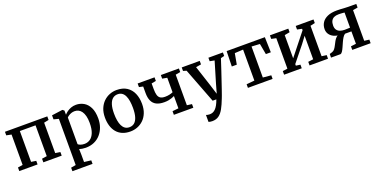

<svg xmlns="http://www.w3.org/2000/svg" viewBox="-15 -1422 5031 2531"><g transform="rotate(-20 2501.0 -157.0)"><path d="M37 0V-50.5L106 -61V-487.5L36.5 -501.5V-551.5H630.5V-501.5L563 -487.5V-61L632 -50.5V0H374.5V-50.5L444.5 -61V-493.5H224.5V-61L293.5 -50.5V0Z M694.5 241V191.5L763 179.5V-468.5L694 -486.5V-543L844 -563.5H847.5L869.5 -545.5V-487.5Q884.5 -505.5 908.8 -523.5Q933 -541.5 965.5 -553.8Q998 -566 1037 -566Q1094.5 -566 1143.8 -538Q1193 -510 1223 -450.2Q1253 -390.5 1253 -295.5Q1253 -232.5 1233.5 -177Q1214 -121.5 1177 -79Q1140 -36.5 1087 -12.8Q1034 11 967 11Q943.5 11 918.2 7Q893 3 877.5 -2.5L880 80V179.5L977 191.5V241ZM969.5 -42.5Q1013.5 -42.5 1049 -66.8Q1084.5 -91 1105.5 -143.5Q1126.5 -196 1126.5 -280Q1126.5 -336.5 1116 -377Q1105.5 -417.5 1087 -443.2Q1068.5 -469 1044.2 -481Q1020 -493 992 -493Q966 -493 944.2 -485.2Q922.5 -477.5 905.8 -466.2Q889 -455 880 -444.5V-71.5Q887.5 -61 912.2 -51.8Q937 -42.5 969.5 -42.5Z M1339 -275.5Q1339 -347 1361.2 -401Q1383.5 -455 1421.2 -491.8Q1459 -528.5 1506.8 -547.2Q1554.5 -566 1606 -566Q1692 -566 1748.5 -529Q1805 -492 1833 -427.5Q1861 -363 1861 -279.5Q1861 -207.5 1839 -153Q1817 -98.5 1779 -62Q1741 -25.5 1693.2 -7.2Q1645.5 11 1594 11Q1529.5 11 1481.8 -10Q1434 -31 1402.2 -69.5Q1370.5 -108 1354.8 -160.5Q1339 -213 1339 -275.5ZM1601.5 -46.5Q1643 -46.5 1671.8 -71Q1700.5 -95.5 1715.5 -145.2Q1730.5 -195 1730.5 -270Q1730.5 -322.5 1723.5 -366.2Q1716.5 -410 1701.2 -442Q1686 -474 1661.2 -491.2Q1636.5 -508.5 1601 -508.5Q1559 -508.5 1529.8 -484Q1500.5 -459.5 1485 -410Q1469.5 -360.5 1469.5 -285Q1469.5 -232 1477 -188.2Q1484.5 -144.5 1500 -112.8Q1515.5 -81 1540.5 -63.8Q1565.5 -46.5 1601.5 -46.5Z M2205.5 0V-51L2291 -60V-232.5Q2274 -224 2252.5 -216.2Q2231 -208.5 2204.8 -203.8Q2178.5 -199 2145.5 -199Q2078.5 -199 2036 -220.8Q1993.5 -242.5 1973.2 -286.8Q1953 -331 1953 -398V-489L1898 -501V-551.5H2135V-501L2071.5 -489V-411.5Q2071.5 -357.5 2081.2 -324.8Q2091 -292 2114.8 -277.5Q2138.5 -263 2181 -263Q2215 -263 2245 -270.2Q2275 -277.5 2291 -285.5V-489L2223.5 -501V-551.5H2477V-501L2409.5 -489V-60L2478.5 -51V0Z M2654 252Q2637.5 252 2624 249.5Q2610.5 247 2602.5 243.5V146Q2609 150 2623.5 152.8Q2638 155.5 2653 155.5Q2675.5 155.5 2695.5 147.8Q2715.5 140 2733.8 122.2Q2752 104.5 2768.8 74.5Q2785.5 44.5 2801.5 0H2749.5L2562 -489L2516.5 -502.5V-551.5H2769V-502.5L2695.5 -490L2791 -198L2831.5 -67.5L2868.5 -198.5L2955.5 -490L2890.5 -502.5V-551.5H3094V-502.5L3044 -490Q3017 -407 2992.8 -334.2Q2968.5 -261.5 2948.2 -201.5Q2928 -141.5 2912.5 -96.2Q2897 -51 2886.8 -22.8Q2876.5 5.5 2872.5 14.5Q2843 91.5 2814 144.5Q2785 197.5 2747.2 224.8Q2709.5 252 2654 252Z M3244.5 0V-50.5L3357 -61V-496L3238.5 -489.5L3211 -337.5H3141L3146.5 -551.5H3682.5L3688.5 -337.5H3619L3591 -489.5L3475.5 -496V-61L3590.5 -50.5V0Z M3752 0V-50.5L3820 -60V-487.5L3753.5 -501.5V-551.5H4011.5V-501.5L3938 -487.5V-162L4004.5 -245.5L4181.5 -468V-487.5L4115.5 -501.5V-551.5H4365V-501.5L4299.5 -487V-60L4368 -50.5V0H4109V-50.5L4181.5 -60V-390L4111.5 -296.5L3938 -81V-59L3999.5 -50.5V0Z M4410 0 4411 -51 4448 -62.5Q4470 -69.5 4485.2 -89.5Q4500.5 -109.5 4513.2 -135.5Q4526 -161.5 4540.2 -187.2Q4554.5 -213 4574 -231.5Q4593.5 -250 4622.5 -254.5L4623.5 -242Q4576 -243 4538.8 -260.5Q4501.5 -278 4480 -308.8Q4458.5 -339.5 4458.5 -380.5Q4458.5 -432 4484.5 -472.2Q4510.5 -512.5 4562.8 -535.5Q4615 -558.5 4694.5 -558.5Q4723 -558.5 4753 -556.8Q4783 -555 4810 -553.2Q4837 -551.5 4855.5 -551.5H4965V-500.5L4897 -489V-59L4966 -50V0H4708V-50L4781 -59V-233H4691.5Q4672.5 -221 4656.2 -194.8Q4640 -168.5 4625.8 -136.5Q4611.5 -104.5 4598.2 -74.5Q4585 -44.5 4571.2 -23.8Q4557.5 -3 4542.5 0ZM4703.5 -283Q4716 -283 4730.8 -283.5Q4745.5 -284 4759.2 -284.5Q4773 -285 4781 -285.5V-497.5Q4772 -498.5 4757.2 -500Q4742.5 -501.5 4726.5 -502Q4710.5 -502.5 4697.5 -502.5Q4659.5 -502.5 4633.5 -490Q4607.5 -477.5 4594 -451.8Q4580.5 -426 4580.5 -387Q4580.5 -349 4596.8 -326.2Q4613 -303.5 4641.2 -293.2Q4669.5 -283 4703.5 -283Z"/></g></svg>

Font: Merriweather 28pt SemiBold
Style: Regular
Weight: 600
Version: Version 2.100